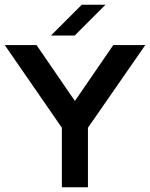

<svg xmlns="http://www.w3.org/2000/svg" viewBox="-20 -790 633 810"><path d="M425 -770 295 -640H195L325 -770ZM593 -600 351 -251V0H241V-251L0 -600H134L296 -364L458 -600Z"/></svg>

Font: Gauge Heavy
Style: Heavy
Weight: 900
Designer: Daniel Pimley
Foundry: Daniel Pimley
Version: Version 2.0